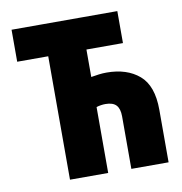

<svg xmlns="http://www.w3.org/2000/svg" viewBox="-75 -721 750 792"><g transform="rotate(-10 300.0 -325.5)"><path d="M155 0V-651H315V-402Q332 -405 348 -407Q364 -409 380 -409Q465 -409 516.5 -365Q568 -321 568 -220V0H412V-220Q412 -252 398 -267Q384 -282 353 -282Q344 -282 334 -280.5Q324 -279 315 -276V0ZM25 -517V-651H468V-517Z"/></g></svg>

Font: Source Code Pro ExtraBold
Style: Regular
Weight: 800
Monospace: yes
Designer: Paul D. Hunt, Teo Tuominen
Foundry: Adobe Systems Incorporated
Version: Version 1.018;hotconv 1.0.116;makeotfexe 2.5.65601